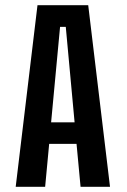

<svg xmlns="http://www.w3.org/2000/svg" viewBox="-20 -720 490 740"><path d="M290.5 0 275 -165.5H169.5L154 0H40.5L124.5 -700H320L404 0ZM211.5 -616.5 177 -248.5H267.5L233.5 -616.5Z"/></svg>

Font: League Mono Condensed Medium
Style: Regular
Weight: 500
Width: 1
Designer: Tyler Finck
Foundry: The League of Moveable Type / Tyler Finck
Version: Version 2.210